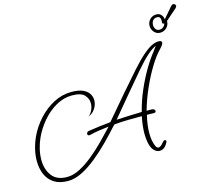

<svg xmlns="http://www.w3.org/2000/svg" viewBox="-131 -1045 1480 1314"><g transform="rotate(-15 609.0 -388.5)"><path d="M196 103Q135 103 96.5 78Q58 53 40 10.5Q22 -32 22 -84Q22 -164 61 -250Q90 -312 138 -364.5Q186 -417 246 -448.5Q306 -480 372 -480Q423 -480 453 -466.5Q483 -453 496.5 -431.5Q510 -410 510 -386Q510 -353 490 -324Q470 -295 441 -287Q440 -286 438 -286Q437 -285 434 -285Q436 -285 438 -286Q439 -286 439 -286L441 -287Q455 -293 468.5 -318Q482 -343 482 -372Q482 -404 458 -430Q434 -456 369 -456Q311 -456 256.5 -425Q202 -394 158.5 -343Q115 -292 88 -233Q54 -156 54 -83Q54 -17 88 29Q122 75 196 75Q239 75 285.5 51Q332 27 379.5 -11.5Q427 -50 472.5 -96Q518 -142 558 -185Q520 -181 485.5 -175.5Q451 -170 419 -162H415Q403 -162 403 -174Q403 -179 407 -184.5Q411 -190 418 -191Q491 -203 577 -211Q741 -405 839 -515Q937 -625 995 -650Q1018 -660 1039 -660Q1061 -660 1061 -646Q1061 -632 1034 -605Q998 -568 960.5 -506Q923 -444 890.5 -370.5Q858 -297 837 -222Q851 -222 860 -222.5Q869 -223 876 -222Q886 -221 891 -216Q896 -211 896 -206Q896 -194 881 -194Q871 -194 858.5 -194.5Q846 -195 832 -195Q815 -127 815 -70Q815 -56 816 -43Q817 -30 819 -18Q824 6 831.5 24Q839 42 852 42Q867 42 890 13Q898 4 905 4Q910 4 913 8.5Q916 13 912 21Q890 66 853 66Q833 66 814.5 48Q796 30 788 -10Q782 -39 782 -73Q782 -101 785.5 -131.5Q789 -162 796 -195Q755 -195 703.5 -194.5Q652 -194 600 -189Q599 -187 596 -184.5Q593 -182 591 -180Q551 -135 502 -85.5Q453 -36 400.5 7Q348 50 295.5 76.5Q243 103 196 103ZM623 -216Q672 -219 719 -220.5Q766 -222 803 -223Q821 -296 852 -367.5Q883 -439 919 -500Q955 -561 987 -600Q990 -604 996 -612.5Q1002 -621 1007.5 -628.5Q1013 -636 1011 -635Q957 -612 864.5 -503.5Q772 -395 623 -216ZM1131 -778Q1131 -752 1112.5 -733Q1094 -714 1066 -714Q1041 -714 1024 -733Q1007 -752 1007 -778Q1007 -804 1025.5 -823Q1044 -842 1070 -842Q1094 -842 1106.5 -826.5Q1119 -811 1119 -792H1120Q1131 -792 1131 -778ZM1031 -776Q1031 -761 1040 -748Q1049 -735 1068 -735Q1082 -735 1093.5 -744.5Q1105 -754 1109 -769L1106 -768Q1095 -768 1095 -780Q1095 -784 1095.5 -786.5Q1096 -789 1096 -793Q1096 -805 1091 -813.5Q1086 -822 1070 -822Q1052 -822 1041.5 -809Q1031 -796 1031 -776ZM1209 -848Q1193 -834 1175 -818.5Q1157 -803 1135 -783Q1128 -778 1123 -778Q1114 -778 1114 -785Q1114 -789 1118 -793L1185 -871Q1193 -880 1201 -880Q1208 -880 1213 -875.5Q1218 -871 1218 -864Q1218 -856 1209 -848Z"/></g></svg>

Font: Ms Madi
Style: Regular
Weight: 400
Designer: Robert E. Leuschke
Foundry: Robert E. Leuschke
Version: Version 1.010; ttfautohint (v1.8.3)